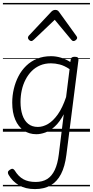

<svg xmlns="http://www.w3.org/2000/svg" viewBox="-20 -905 638 1319"><path d="M220 394Q155 394 110 367.5Q65 341 39 296Q33 285 34.5 277Q36 269 48 261Q60 253 67.5 255Q75 257 81 266Q106 307 140 326Q174 345 225 345Q272 345 304 325Q336 305 356 263Q376 221 384 156L418 -120Q390 -67 357.5 -37Q325 -7 292 5Q259 17 230 17Q180 17 143 -8.5Q106 -34 85 -82.5Q64 -131 64 -200Q64 -248 75 -294.5Q86 -341 107 -381.5Q128 -422 160 -453Q192 -484 234.5 -501.5Q277 -519 331 -519Q364 -519 398 -509Q432 -499 463 -479L466 -496Q467 -506 473.5 -510.5Q480 -515 493 -515Q509 -515 514.5 -509.5Q520 -504 519 -493L436 159Q426 239 399 291Q372 343 327.5 368.5Q283 394 220 394ZM240 -33Q275 -33 310 -53.5Q345 -74 377 -119Q409 -164 434 -238L458 -430Q422 -454 390.5 -462Q359 -470 330 -470Q289 -470 256 -456Q223 -442 198 -417Q173 -392 155.5 -358Q138 -324 129.5 -285Q121 -246 121 -204Q121 -154 134 -115Q147 -76 173.5 -54.5Q200 -33 240 -33ZM195 -623Q187 -623 179.5 -630.5Q172 -638 172 -646Q172 -650 173.5 -653Q175 -656 178 -660L333 -825Q339 -831 345.5 -834Q352 -837 360 -837Q368 -837 374 -834Q380 -831 385 -824L504 -659Q507 -655 508.5 -651.5Q510 -648 510 -646Q510 -637 501.5 -630Q493 -623 486 -623Q480 -623 476 -626Q472 -629 469 -633L356 -769L213 -633Q208 -629 204 -626Q200 -623 195 -623ZM0 365H598V375H0ZM0 -20H598V0H0ZM0 -505H598V-500H0ZM0 -885H598V-875H0Z"/></svg>

Font: Playwrite GB J Guides
Style: Italic
Weight: 400
Italic angle: -7.01216°
Designer: Veronika Burian, José Scaglione
Foundry: TypeTogether
Version: Version 1.003